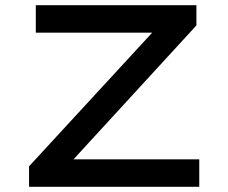

<svg xmlns="http://www.w3.org/2000/svg" viewBox="-20 -720 879 740"><path d="M92 0V-79L584 -613L618 -594H118V-700H737V-622L246 -87L212 -106H748V0Z"/></svg>

Font: Lexend Tera
Style: Regular
Weight: 400
Designer: Bonnie Shaver-Troup, Thomas Jockin
Foundry: Lexend
Version: Version 1.007